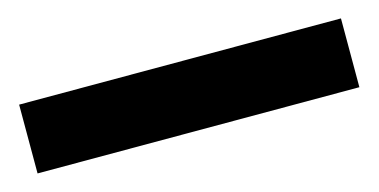

<svg xmlns="http://www.w3.org/2000/svg" viewBox="-29 -81 509 258"><g transform="rotate(-15 225.5 48.0)"><path d="M1.5 95.7V0H449.2V95.7Z"/></g></svg>

Font: Heebo Medium
Style: Regular
Weight: 500
Designer: Oded Ezer
Foundry: Meir Sadan
Version: Version 2.001; ttfautohint (v1.5.14-ce02) -l 8 -r 50 -G 200 